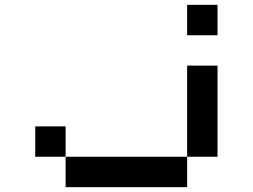

<svg xmlns="http://www.w3.org/2000/svg" viewBox="-20 -895 1040 790"><path d="M875 -750H750V-875H875ZM875 -250H125V-375H250V-125H750V-625H875Z"/></svg>

Font: Picon
Style: Regular
Weight: 400
Designer: yne
Foundry: yne
Version: Version 21.02.27; git-deadbeef-release